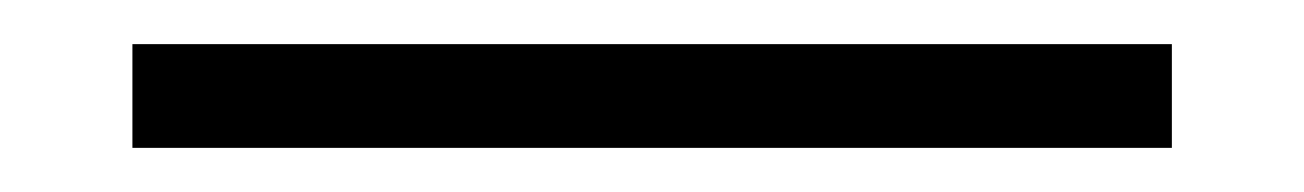

<svg xmlns="http://www.w3.org/2000/svg" viewBox="-20 51 591 87"><path d="M40 118V71H511V118Z"/></svg>

Font: Frank Ruhl Libre Medium
Style: Regular
Weight: 500
Designer: Yanek Iontef
Foundry: Fontef
Version: Version 6.004